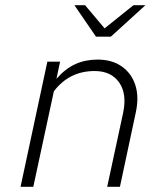

<svg xmlns="http://www.w3.org/2000/svg" viewBox="-20 -718 640 738"><path d="M59 0 162 -481H211L197 -415Q231 -454 269.5 -471.5Q308 -489 355 -489Q410 -489 447.5 -463Q485 -437 500 -391.5Q515 -346 502 -286L441 0H392L453 -283Q469 -357 438 -401Q407 -445 344 -445Q246 -445 187 -367L108 0ZM349 -577 266 -698H307L382 -609L493 -698H539L406 -577Z"/></svg>

Font: Red Hat Mono
Style: Italic
Weight: 300
Italic angle: -12°
Monospace: yes
Designer: Pentagram, MCKL
Foundry: Pentagram, MCKL
Version: Version 1.023